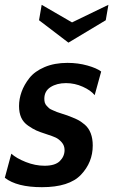

<svg xmlns="http://www.w3.org/2000/svg" viewBox="-31 -767 470 797"><path d="M143 10Q39 10 -11 -29L16 -129Q37 -110 76 -94.5Q115 -79 154 -79Q198 -79 217.5 -98.5Q237 -118 237 -144Q237 -163 225 -176.5Q213 -190 200 -196Q187 -202 162 -210Q134 -219 119.5 -225.5Q105 -232 85.5 -245.5Q66 -259 57 -279Q48 -299 48 -327Q48 -356 58.5 -385.5Q69 -415 91 -443Q113 -471 154 -488.5Q195 -506 249 -506Q293 -506 332 -495Q371 -484 389 -470L362 -372Q346 -392 312.5 -407Q279 -422 243 -422Q205 -422 179 -405.5Q153 -389 153 -357Q153 -348 155 -341Q157 -334 163 -327.5Q169 -321 173 -317.5Q177 -314 189 -309Q201 -304 205.5 -302Q210 -300 226.5 -295Q243 -290 248 -288Q272 -279 288 -271.5Q304 -264 320.5 -250Q337 -236 345.5 -214Q354 -192 354 -163Q354 -93 305 -41.5Q256 10 143 10ZM408 -683 253 -590 131 -683 142 -747 268 -674 419 -747Z"/></svg>

Font: Cabin
Style: SemiBold Italic
Weight: 600
Designer: Pablo Impallari
Foundry: Pablo Impallari. www.impallari.com Igino Marini. www.ikern.com
Version: Version 1.005